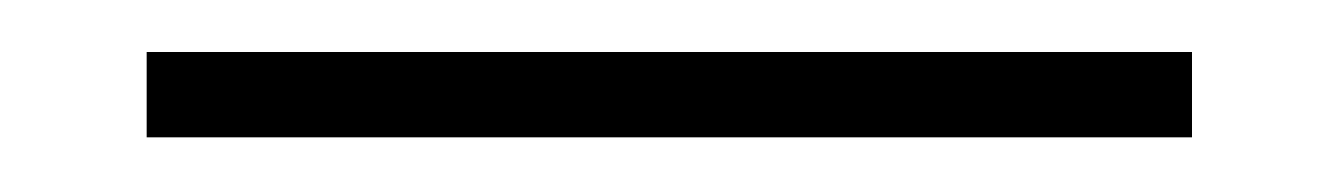

<svg xmlns="http://www.w3.org/2000/svg" viewBox="-20 32 502 72"><path d="M35 83.5V51.5H427V83.5Z"/></svg>

Font: Anek Latin ExtraLight
Style: Regular
Weight: 250
Designer: Yesha Goshar
Foundry: Ek Type
Version: Version 1.003